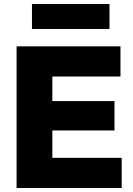

<svg xmlns="http://www.w3.org/2000/svg" viewBox="-20 -941 667 961"><path d="M63 0H589V-151H242V-288H553V-435H242V-558H583V-709H63ZM140 -796H528V-921H140Z"/></svg>

Font: MV Cash ExtraBold
Style: Regular
Weight: 800
Designer: Rodrigo Fuenzalida
Foundry: fragTYPE
Version: Version 1.100;Glyphs 3.1.2 (3151)